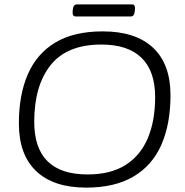

<svg xmlns="http://www.w3.org/2000/svg" viewBox="-20 -849 844 875"><path d="M373 6Q224 6 145 -69Q66 -144 66 -287Q66 -418 107.5 -512Q149 -606 233.5 -656Q318 -706 448 -706Q598 -706 677.5 -631.5Q757 -557 757 -415Q757 -284 715.5 -189.5Q674 -95 588.5 -44.5Q503 6 373 6ZM379 -54Q484 -54 552 -97Q620 -140 653.5 -219Q687 -298 687 -407Q687 -525 625 -585.5Q563 -646 442 -646Q285 -646 210.5 -552Q136 -458 136 -294Q136 -54 379 -54ZM325 -774Q309 -774 311 -797L312 -806Q314 -829 331 -829H582Q597 -829 595 -806L594 -797Q592 -774 576 -774Z"/></svg>

Font: Asap Semi Expanded Semi Expanded Light
Style: Italic
Weight: 300
Width: 6
Italic angle: -6°
Designer: Pablo Cosgaya
Foundry: Omnibus-Type
Version: Version 3.001; ttfautohint (v1.8.4.7-5d5b)